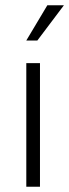

<svg xmlns="http://www.w3.org/2000/svg" viewBox="-20 -710 263 730"><path d="M80 0V-470H132V0ZM122 -556H80L160 -690H223Z"/></svg>

Font: Mukta Vaani ExtraLight
Style: Regular
Weight: 275
Designer: Noopur Datye, Girish Dalvi, Yashodeep Gholap, Pallavi Karambelkar
Foundry: Ek Type
Version: Version 2.538;PS 1.000;hotconv 16.6.51;makeotf.lib2.5.65220;